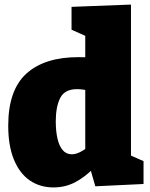

<svg xmlns="http://www.w3.org/2000/svg" viewBox="-20 -805 655 840"><path d="M214 15Q155 15 110.5 -15.5Q66 -46 41 -106.5Q16 -167 16 -255Q16 -411 95.5 -483Q175 -555 323 -555Q339 -555 355 -554.5Q371 -554 388 -552L353 -531V-660L365 -643L293 -675V-775L553 -785V-108L531 -134L608 -100V0L397 10L372 -77L392 -71Q349 -28 306.5 -6.5Q264 15 214 15ZM294 -130Q312 -130 332 -140.5Q352 -151 376 -170L353 -113V-452L376 -407Q342 -415 317 -415Q263 -415 243.5 -376.5Q224 -338 224 -274Q224 -231 231.5 -198.5Q239 -166 254.5 -148Q270 -130 294 -130Z"/></svg>

Font: Bitter Thin Black
Style: Regular
Weight: 900
Version: Version 3.020